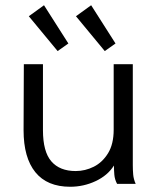

<svg xmlns="http://www.w3.org/2000/svg" viewBox="-20 -702 603 733"><path d="M248 11Q160 11 115 -44.5Q70 -100 70 -205L71 -457H144V-205Q144 -123 176 -86Q208 -49 269 -49Q305 -49 338 -65.5Q371 -82 392.5 -117Q414 -152 414 -207V-457H487V-71Q487 -53 488.5 -35.5Q490 -18 498 0H427Q418 -17 416.5 -35Q415 -53 415 -70Q391 -32 345 -10.5Q299 11 248 11ZM200 -507 90 -640 148 -682 241 -536ZM380 -507 270 -640 328 -682 421 -536Z"/></svg>

Font: Inconsolata SemiExpanded Thin
Style: Regular
Weight: 100
Width: 6
Monospace: yes
Designer: Raph Levien, Cyreal, Brenton Simpson
Foundry: Raph Levien, Cyreal, Google
Version: Version 3.100; ttfautohint (v1.8.4.7-5d5b)